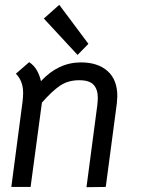

<svg xmlns="http://www.w3.org/2000/svg" viewBox="-20 -775 593 797"><path d="M76 -389Q76 -439 46 -469L101 -517Q121 -504 133 -483Q145 -462 150 -438Q222 -516 316 -516Q386 -516 426.5 -480Q467 -444 467 -376Q467 -368 465 -346L419 1L339 2L384 -339Q386 -359 386 -369Q386 -404 368.5 -423Q351 -442 309 -442Q263 -442 229.5 -419.5Q196 -397 154 -349L107 1H27L74 -356Q76 -378 76 -389ZM162 -698 226 -755 347 -593 302 -547Z"/></svg>

Font: Bellota Text
Style: Bold Italic
Weight: 700
Italic angle: -7.5°
Designer: Kemie Guaida
Foundry: Kemie Guaida
Version: Version 4.001